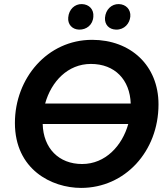

<svg xmlns="http://www.w3.org/2000/svg" viewBox="-20 -908 818 940"><path d="M377 12C592 12 756 -167 756 -397C756 -588 619 -713 431 -713C212 -713 53 -525 53 -306C53 -78 233 12 377 12ZM382 -105C268 -105 192 -182 189 -301H608C578 -194 496 -105 382 -105ZM367 -763C403 -762 435 -786 437 -827C440 -861 417 -887 381 -888C346 -889 317 -862 314 -822C311 -789 333 -764 367 -763ZM548 -763C589 -762 615 -793 618 -827C621 -861 597 -887 562 -888C526 -889 497 -861 494 -821C492 -788 513 -764 548 -763ZM201 -401C231 -509 312 -595 425 -595C543 -595 616 -517 620 -401Z"/></svg>

Font: Fixel Display SemiBold
Style: Italic
Weight: 600
Italic angle: -10°
Designer: AlfaBravo + MacPaw
Foundry: Kyrylo Tkachov, Marchela Mozhyna, Serhii Makarenko, Maria Weinstein, Zakhar Kryvoshyya
Version: Version 1.210;Glyphs 3.2 (3217)